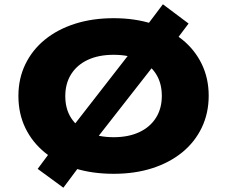

<svg xmlns="http://www.w3.org/2000/svg" viewBox="-20 -801 1061 897"><path d="M511 11Q411 11 330 -14.5Q249 -40 190 -88Q131 -136 98.5 -203Q66 -270 66 -353Q66 -434 98.5 -501Q131 -568 190 -616Q249 -664 330.5 -690Q412 -716 511 -716Q610 -716 691 -690Q772 -664 831 -616.5Q890 -569 922.5 -502Q955 -435 955 -354Q955 -272 922.5 -204.5Q890 -137 831 -89Q772 -41 691 -15Q610 11 511 11ZM511 -160Q580 -160 630.5 -183.5Q681 -207 708.5 -250.5Q736 -294 736 -353Q736 -413 708.5 -456Q681 -499 631 -522Q581 -545 511 -545Q441 -545 390.5 -521.5Q340 -498 312.5 -454.5Q285 -411 285 -352Q285 -292 312.5 -249.5Q340 -207 390.5 -183.5Q441 -160 511 -160ZM276 76 156 -12 252 -141 325 -216 605 -576 643 -651 741 -781 861 -691 764 -562 692 -487 412 -129 373 -54Z"/></svg>

Font: Nunito Sans 10pt Expanded Black
Style: Regular
Weight: 900
Width: 7
Designer: Vernon Adams
Foundry: Vernon Adams
Version: Version 3.101;gftools[0.9.27]